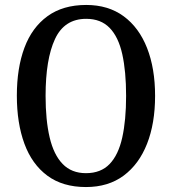

<svg xmlns="http://www.w3.org/2000/svg" viewBox="-20 -745 694 775"><path d="M327 10Q233 10 171 -36Q109 -82 78.5 -165Q48 -248 48 -359Q48 -470 78.5 -552Q109 -634 171.5 -679.5Q234 -725 328 -725Q417 -725 479 -679.5Q541 -634 573.5 -551.5Q606 -469 606 -358Q606 -247 573.5 -164.5Q541 -82 479 -36Q417 10 327 10ZM327 -46Q387 -46 422.5 -83Q458 -120 473.5 -190Q489 -260 489 -358Q489 -457 473.5 -526.5Q458 -596 422.5 -632.5Q387 -669 328 -669Q240 -669 202 -587.5Q164 -506 164 -358Q164 -260 180.5 -190Q197 -120 233 -83Q269 -46 327 -46Z"/></svg>

Font: Noto Serif Khmer Condensed Medium
Style: Regular
Weight: 500
Width: 3
Designer: Danh Hong and the Monotype Design Team
Foundry: Monotype Imaging Inc.
Version: Version 2.004